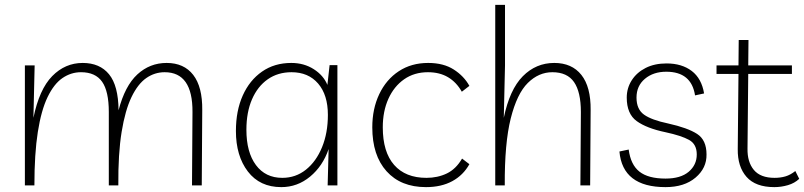

<svg xmlns="http://www.w3.org/2000/svg" viewBox="-20 -760 3296 787"><path d="M82 0V-492H122L117 -277Q141 -394 194 -448Q247 -502 319 -502Q389 -502 427 -455.5Q465 -409 466 -308Q492 -408 543 -455Q594 -502 663 -502Q734 -502 772 -453Q810 -404 809 -309L807 0H767L769 -301Q770 -464 655 -464Q614 -464 579.5 -440Q545 -416 519 -362Q493 -308 478.5 -219Q464 -130 465 0H426V-301Q426 -386 398.5 -425Q371 -464 312 -464Q271 -464 236 -440Q201 -416 175 -362Q149 -308 135 -219Q121 -130 121 0Z M1363 -493V0H1323L1327 -149Q1303 -79 1251 -36Q1199 7 1133 7Q1045 7 996 -57Q947 -121 947 -223Q947 -306 975 -368.5Q1003 -431 1054 -466.5Q1105 -502 1174 -502Q1226 -502 1266 -476.5Q1306 -451 1322 -412L1331 -493ZM1175 -464Q1119 -464 1077.5 -435Q1036 -406 1013 -353Q990 -300 990 -228Q990 -136 1029 -83.5Q1068 -31 1137 -31Q1192 -31 1234 -64.5Q1276 -98 1300 -156.5Q1324 -215 1324 -289Q1324 -371 1284 -417.5Q1244 -464 1175 -464Z M1726 7Q1623 7 1564.5 -58Q1506 -123 1506 -238Q1506 -314 1534.5 -374Q1563 -434 1614.5 -468Q1666 -502 1735 -502Q1798 -502 1840 -475Q1882 -448 1904 -408L1873 -384Q1851 -423 1816.5 -443.5Q1782 -464 1734 -464Q1678 -464 1636.5 -435Q1595 -406 1572 -355Q1549 -304 1549 -238Q1549 -137 1595.5 -84Q1642 -31 1728 -31Q1774 -31 1811.5 -49Q1849 -67 1874 -110L1904 -87Q1879 -42 1834 -17.5Q1789 7 1726 7Z M2010 0V-740H2050V-492L2045 -277Q2069 -393 2123 -447.5Q2177 -502 2252 -502Q2324 -502 2363 -453Q2402 -404 2401 -309L2399 0H2359L2361 -301Q2361 -383 2333 -423.5Q2305 -464 2244 -464Q2188 -464 2143.5 -420Q2099 -376 2073.5 -274.5Q2048 -173 2049 0Z M2708 7Q2532 7 2519 -139L2557 -147Q2565 -85 2601 -56.5Q2637 -28 2708 -28Q2770 -28 2803 -56Q2836 -84 2836 -127Q2836 -169 2804.5 -186.5Q2773 -204 2708 -218Q2631 -234 2590 -263.5Q2549 -293 2549 -360Q2549 -399 2569.5 -431Q2590 -463 2626.5 -481.5Q2663 -500 2712 -500Q2775 -500 2815.5 -469Q2856 -438 2866 -377L2829 -369Q2814 -466 2711 -466Q2658 -466 2623.5 -437Q2589 -408 2589 -360Q2589 -312 2620 -290Q2651 -268 2718 -254Q2799 -236 2837.5 -211Q2876 -186 2876 -127Q2877 -71 2831 -32Q2785 7 2708 7Z M3154 7Q3077 7 3040 -35Q3003 -77 3004 -149L3007 -457H2917V-492H3007L3008 -596H3048L3047 -492H3226V-457H3047L3044 -151Q3043 -96 3070 -63.5Q3097 -31 3155 -31Q3179 -31 3199.5 -37Q3220 -43 3240 -59L3256 -27Q3237 -9 3209.5 -1Q3182 7 3154 7Z"/></svg>

Font: Livvic ExtraLight
Style: Regular
Weight: 275
Designer: Jacques Le Bailly, Baron von Fonthausen
Version: Version 1.001; ttfautohint (v1.8.2)